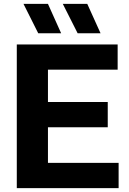

<svg xmlns="http://www.w3.org/2000/svg" viewBox="-20 -969 667 989"><path d="M66.5 0V-740H586V-610H227V-130H591V0ZM163 -313.5V-443.5H535V-313.5ZM380 -797.5 303.5 -949H429.5L498 -797.5ZM177 -797.5 101 -949H227L295 -797.5Z"/></svg>

Font: Encode Sans SC
Style: Bold
Weight: 700
Version: Version 3.002